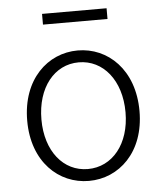

<svg xmlns="http://www.w3.org/2000/svg" viewBox="-52 -762 699 821"><g transform="rotate(-5 297.0 -351.5)"><path d="M297 13C426 13 538 -89 538 -266C538 -444 426 -547 297 -547C168 -547 56 -444 56 -266C56 -89 168 13 297 13ZM297 -38C192 -38 117 -130 117 -266C117 -403 192 -496 297 -496C402 -496 478 -403 478 -266C478 -130 402 -38 297 -38ZM159 -670H436V-716H159Z"/></g></svg>

Font: Noto Sans CJK SC Light
Style: Regular
Weight: 300
Designer: Ryoko NISHIZUKA 西塚涼子 (kana, bopomofo & ideographs); Paul D. Hunt (Latin, Greek & Cyrillic); Sandoll Communications 산돌커뮤니
Foundry: Adobe
Version: Version 2.004;hotconv 1.0.118;makeotfexe 2.5.65603